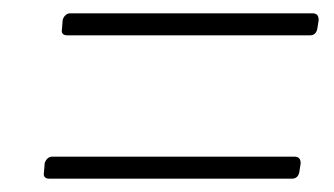

<svg xmlns="http://www.w3.org/2000/svg" viewBox="-20 -475 501 288"><path d="M73 -432 74 -445Q75 -449 78 -452Q81 -455 85 -455H449Q458 -455 458 -445L456 -432Q454 -422 445 -422H81Q71 -422 73 -432ZM46 -217 47 -230Q48 -234 51 -237Q54 -240 58 -240H422Q431 -240 431 -230L429 -217Q427 -207 418 -207H54Q44 -207 46 -217Z"/></svg>

Font: Barlow Semi Condensed ExLight
Style: Italic
Weight: 275
Width: 4
Italic angle: -7°
Designer: Jeremy Tribby
Foundry: Tribby Type
Version: Version 1.408